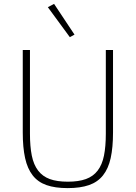

<svg xmlns="http://www.w3.org/2000/svg" viewBox="-20 -955 698 987"><path d="M134 -698V-268Q134 -202 143.5 -155Q153 -108 176 -78Q199 -48 236 -34.5Q273 -21 329 -21Q384 -21 421.5 -34.5Q459 -48 482 -78Q505 -108 514.5 -155Q524 -202 524 -268V-698H561V-274Q561 -197 549 -142.5Q537 -88 509.5 -53.5Q482 -19 437.5 -3.5Q393 12 328 12Q263 12 219 -3.5Q175 -19 148 -53.5Q121 -88 109 -142.5Q97 -197 97 -274V-698ZM226 -918 258 -935 363 -777 339 -764Z"/></svg>

Font: IBM Plex Sans Arabic ExtraLight
Style: Regular
Weight: 200
Designer: Mike Abbink, Paul van der Laan, Pieter van Rosmalen, Wael Morcos, Khajak Apelian
Foundry: Bold Monday
Version: Version 1.1